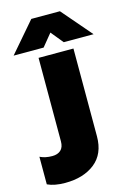

<svg xmlns="http://www.w3.org/2000/svg" viewBox="-232 -769 742 1069"><g transform="rotate(-15 139.0 -234.5)"><path d="M60 -700H225L373 -528H201L143 -599L85 -528H-88ZM-95 212V53Q-65 68 -24 68Q7 68 25 51.5Q43 35 43 1V-480H244V26Q244 127 178.5 179Q113 231 7 231Q-55 231 -95 212Z"/></g></svg>

Font: Prompt ExtraBold
Style: Regular
Weight: 800
Designer: Katatrad Team
Foundry: CadsonDemak
Version: Version 1.001